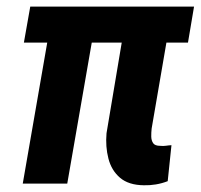

<svg xmlns="http://www.w3.org/2000/svg" viewBox="-20 -548 599 573"><path d="M559.1 -528.3 541 -420.9H51.3L70.3 -528.3ZM272.5 -528.3 180.7 0H47.9L139.6 -528.3ZM361.3 -528.3H495.1L432.6 -164.6Q431.2 -151.9 431.4 -140.4Q431.6 -128.9 437 -120.8Q442.4 -112.8 458 -112.8Q466.8 -111.8 475.1 -113Q483.4 -114.3 491.7 -114.7L480.5 -7.3Q462.9 -0.5 445.1 2.4Q427.2 5.4 409.2 4.9Q363.8 4.4 338.1 -17.6Q312.5 -39.6 303.5 -75Q294.4 -110.4 297.9 -150.4Z"/></svg>

Font: Roboto Condensed
Style: Bold Italic
Weight: 700
Italic angle: -12°
Designer: Christian Robertson
Foundry: Google
Version: Version 3.0